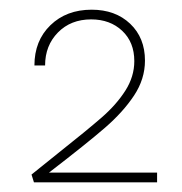

<svg xmlns="http://www.w3.org/2000/svg" viewBox="-20 -782 376 396"><path d="M304 -426V-406H50L45 -422L101 -467Q159 -513 189.5 -539.5Q220 -566 238.5 -595Q257 -624 257 -656Q257 -695 232 -718.5Q207 -742 168 -742Q126 -742 99.5 -715Q73 -688 73 -647H51Q51 -698 84 -730Q117 -762 169 -762Q218 -762 248.5 -733Q279 -704 279 -657Q279 -619 256.5 -585Q234 -551 196.5 -518.5Q159 -486 81 -426Z"/></svg>

Font: Ysabeau SC Extralight
Style: Regular
Weight: 200
Designer: Christian Thalmann (Catharsis Fonts)
Version: Version 0.003